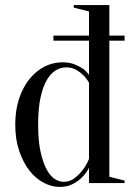

<svg xmlns="http://www.w3.org/2000/svg" viewBox="-20 -720 540 755"><path d="M410 -580H470V-560H410V-25L470 -10V0H330V-60Q319 -39 302 -22Q288 -8 266.5 3.5Q245 15 215 15Q183 15 151.5 -1.5Q120 -18 95.5 -49.5Q71 -81 55.5 -126.5Q40 -172 40 -230Q40 -288 55.5 -333.5Q71 -379 97 -410.5Q123 -442 156 -458.5Q189 -475 225 -475Q253 -475 273 -467Q293 -459 306 -450Q321 -439 330 -425V-560H190V-580H330V-675L270 -690V-700H410ZM240 -455Q219 -455 199.5 -443.5Q180 -432 164.5 -406Q149 -380 139.5 -337Q130 -294 130 -230Q130 -166 139.5 -123Q149 -80 163.5 -53.5Q178 -27 195.5 -16Q213 -5 230 -5Q254 -5 272.5 -19Q291 -33 304 -50Q319 -69 330 -95V-395Q320 -412 307 -425Q296 -436 279.5 -445.5Q263 -455 240 -455Z"/></svg>

Font: Oranienbaum
Style: Regular
Weight: 400
Designer: Oleg Pospelov and Jovanny Lemonad
Foundry: Oleg Pospelov and jovanny Lemonad
Version: Version 1.001; ttfautohint (v0.91) -l 8 -r 50 -G 200 -x 0 -w